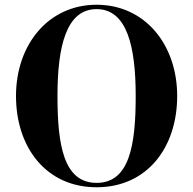

<svg xmlns="http://www.w3.org/2000/svg" viewBox="-20 -780 814 810"><path d="M387.5 10C600.5 10 727.5 -157.5 727.5 -375C727.5 -592.5 591 -760 387.5 -760C184.5 -760 47.5 -592.5 47.5 -375C47.5 -157.5 175 10 387.5 10ZM387.5 -741.5C516.5 -741.5 552.5 -582 552.5 -375C552.5 -168 526.5 -8.5 387.5 -8.5C248.5 -8.5 222.5 -168 222.5 -375C222.5 -582 258.5 -741.5 387.5 -741.5Z"/></svg>

Font: Bodoni* 11pt
Style: Bold
Weight: 700
Version: Version 2.3